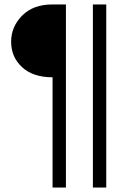

<svg xmlns="http://www.w3.org/2000/svg" viewBox="-20 -694 573 862"><path d="M276 148H216V-347Q128 -347 79 -392.5Q30 -438 30 -507Q30 -574 79.5 -624Q129 -674 215 -674H276ZM457 148H397V-674H457Z"/></svg>

Font: Hind Madurai Light
Style: Regular
Weight: 300
Designer: Jyotish Sonowal
Foundry: Indian Type Foundry
Version: Version 1.001;PS 1.0;hotconv 1.0.86;makeotf.lib2.5.63406; tt